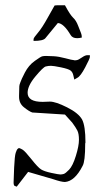

<svg xmlns="http://www.w3.org/2000/svg" viewBox="-20 -658 391 723"><path d="M224.6 -638.2Q244.6 -601.1 255.6 -591.1Q266.6 -581.1 274.2 -561Q281.7 -541 284.9 -533.9Q288.1 -526.9 288.1 -516.6Q278.3 -514.2 270.5 -514.2Q252.9 -514.2 246.1 -525.9Q219.7 -570.3 197.8 -571.3Q174.3 -543 150.9 -514.2Q142.6 -503.9 106.4 -503.9V-510.7Q106.4 -515.6 122.6 -534.4Q138.7 -553.2 160.2 -592.3Q181.6 -631.3 185.5 -637.2Q189.5 -638.2 200.2 -638.2Q210.9 -638.2 224.6 -638.2ZM85.9 -10.7 43 44.9Q39.1 43.9 35.2 42Q31.2 40 31.2 28.8Q31.2 17.6 33.2 -26.4Q35.2 -70.3 39.1 -82.5Q43 -94.7 46.9 -97.7Q49.8 -100.6 52.7 -100.6Q52.7 -100.6 53.7 -99.6Q56.6 -99.6 65.4 -94.2Q74.2 -88.9 98.6 -58.1Q123 -27.3 134.8 -20Q146.5 -12.7 173.8 -6.8Q201.2 -1 207 -1Q212.9 -1 219.7 -2.9Q226.6 -4.9 240.2 -19Q253.9 -33.2 265.6 -70.8Q277.3 -108.4 277.3 -131.3Q277.3 -154.3 271.5 -166Q265.6 -177.7 252 -196.3L224.6 -226.6L101.6 -234.4Q89.8 -238.3 70.3 -253.9Q51.8 -268.6 51.8 -293V-298.8Q52.7 -328.1 52.7 -333Q52.7 -337.9 56.6 -347.7Q59.6 -357.4 73.7 -384.8Q87.9 -412.1 110.4 -428.2Q132.8 -444.3 138.7 -445.8Q144.5 -447.3 153.3 -447.3Q162.1 -447.3 181.6 -446.3Q201.2 -445.3 226.6 -438.5Q252 -431.6 257.8 -431.6Q259.8 -431.6 261.7 -430.7L269.5 -431.6Q275.4 -432.6 288.1 -441.4Q300.8 -450.2 308.6 -450.2H318.4Q318.4 -450.2 318.4 -443.4Q318.4 -437.5 300.8 -404.3Q283.2 -371.1 271.5 -365.2Q263.7 -360.4 259.8 -358.4Q258.8 -361.3 256.3 -373.5Q253.9 -385.7 246.1 -392.1Q238.3 -398.4 210 -404.3Q181.6 -410.2 171.9 -410.2Q162.1 -410.2 152.3 -407.7Q142.6 -405.3 113.3 -370.1Q84 -335 84 -308.6Q84 -274.4 140.6 -274.4L168 -275.4Q189.5 -275.4 232.4 -253.9Q275.4 -232.4 289.1 -208Q301.8 -183.6 301.8 -121.1Q300.8 -119.1 300.8 -116.2Q300.8 -49.8 291 -33.2Q261.7 24.4 224.6 27.3Q210.9 27.3 179.7 16.6Z"/></svg>

Font: Drukaatie burti
Style: Thin
Weight: 100
Version: Version 0.14